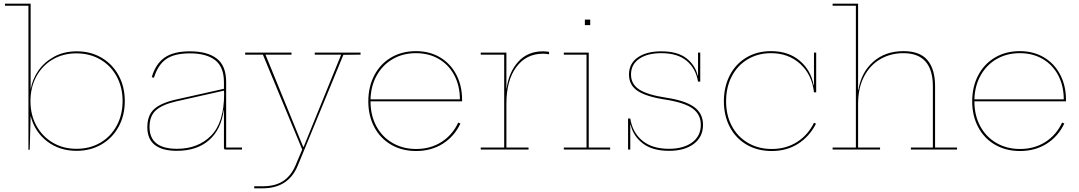

<svg xmlns="http://www.w3.org/2000/svg" viewBox="-20 -810 5845 1040"><path d="M656 -262Q656 -185 622.5 -123.5Q589 -62 529.5 -27.5Q470 7 395 7Q302 7 235 -44.5Q168 -96 146 -182L141 1H134V-779H7V-790H146V-329H147Q155 -379 186.5 -425.5Q218 -472 271.5 -502Q325 -532 396 -532Q471 -532 530 -497.5Q589 -463 622.5 -401.5Q656 -340 656 -262ZM644 -263Q644 -337 612 -396Q580 -455 523 -488Q466 -521 394 -521Q322 -521 265.5 -488Q209 -455 177 -396Q145 -337 145 -262Q145 -188 177 -129.5Q209 -71 265.5 -37.5Q322 -4 394 -4Q467 -4 523.5 -37Q580 -70 612 -129Q644 -188 644 -263Z M1291 -11V0H1201Q1193 0 1193 -9V-215H1192Q1178 -108 1112 -50.5Q1046 7 938 7Q859 7 818.5 -25Q778 -57 778 -121Q778 -186 815.5 -219.5Q853 -253 934 -271L1193 -329V-364Q1193 -448 1145 -484.5Q1097 -521 1009 -521Q924 -521 879.5 -489.5Q835 -458 814 -389L802 -392Q823 -464 871.5 -498Q920 -532 1009 -532Q1103 -532 1154 -493Q1205 -454 1205 -365V-11ZM1194 -302 1193 -319 935 -261Q860 -244 825 -213Q790 -182 790 -122Q790 -4 939 -4Q1053 -4 1123.5 -75.5Q1194 -147 1194 -302Z M1933 -525V-514L1840 -513L1593 87Q1542 210 1403 210H1357V199H1403Q1471 199 1514 170.5Q1557 142 1581 85L1617 0L1404 -514H1308V-525H1559V-514H1418L1622 -15H1625L1828 -514H1685V-525Z M2483 -270V-261H1987Q1987 -186 2018 -127.5Q2049 -69 2105.5 -36Q2162 -3 2234 -3Q2312 -3 2371.5 -41Q2431 -79 2462 -146L2474 -141Q2441 -71 2378.5 -31.5Q2316 8 2234 8Q2158 8 2099 -26Q2040 -60 2007.5 -121.5Q1975 -183 1975 -261Q1975 -340 2007.5 -402Q2040 -464 2098.5 -498.5Q2157 -533 2233 -533Q2307 -533 2363.5 -499.5Q2420 -466 2451.5 -406Q2483 -346 2483 -270ZM1987 -272H2471Q2471 -345 2441 -402Q2411 -459 2357 -490.5Q2303 -522 2233 -522Q2163 -522 2108 -490.5Q2053 -459 2021 -402Q1989 -345 1987 -272Z M2954 -529V-516Q2939 -519 2921 -519Q2830 -519 2776.5 -446.5Q2723 -374 2723 -248V-11H2843V0H2584V-11H2711V-514H2584V-525H2723V-330H2724Q2736 -419 2787 -475.5Q2838 -532 2921 -532Q2938 -532 2954 -529Z M3285 -11V0H3034V-11H3157V-514H3034V-525H3169V-11ZM3177 -704V-674H3148V-704Z M3788 -134Q3788 -68 3738 -30.5Q3688 7 3604 7Q3514 7 3462 -33Q3410 -73 3396 -134H3394V0H3382V-168H3394Q3406 -92 3459.5 -48Q3513 -4 3603 -4Q3682 -4 3729 -38.5Q3776 -73 3776 -134Q3776 -190 3732 -222Q3688 -254 3587 -270Q3481 -286 3434 -317.5Q3387 -349 3387 -406Q3387 -466 3434.5 -499Q3482 -532 3562 -532Q3650 -532 3698 -494.5Q3746 -457 3759 -401H3761V-525H3773V-368H3761Q3749 -439 3699.5 -480.5Q3650 -522 3562 -522Q3487 -522 3442.5 -491.5Q3398 -461 3398 -406Q3398 -354 3443 -325Q3488 -296 3588 -281Q3693 -265 3740.5 -230Q3788 -195 3788 -134Z M3913 -261Q3913 -186 3944 -127.5Q3975 -69 4031.5 -36Q4088 -3 4160 -3Q4238 -3 4297.5 -41Q4357 -79 4389 -145L4400 -140Q4365 -71 4303.5 -31.5Q4242 8 4160 8Q4084 8 4025 -26Q3966 -60 3933.5 -121.5Q3901 -183 3901 -261Q3901 -340 3933 -402Q3965 -464 4023 -498.5Q4081 -533 4156 -533Q4251 -533 4312 -481Q4373 -429 4387 -349H4389V-525H4401V-310H4389Q4378 -406 4314.5 -464Q4251 -522 4156 -522Q4085 -522 4029.5 -488.5Q3974 -455 3943.5 -396Q3913 -337 3913 -261Z M5164 -11V0H4914V-11H5033V-342Q5033 -522 4873 -522Q4805 -522 4749 -490Q4693 -458 4660.5 -396Q4628 -334 4628 -247V-11H4747V0H4490V-11H4616V-779H4490V-790H4628V-324H4630Q4645 -418 4710 -475.5Q4775 -533 4874 -533Q4963 -533 5004 -484Q5045 -435 5045 -343V-11Z M5754 -270V-261H5258Q5258 -186 5289 -127.5Q5320 -69 5376.5 -36Q5433 -3 5505 -3Q5583 -3 5642.5 -41Q5702 -79 5733 -146L5745 -141Q5712 -71 5649.5 -31.5Q5587 8 5505 8Q5429 8 5370 -26Q5311 -60 5278.5 -121.5Q5246 -183 5246 -261Q5246 -340 5278.5 -402Q5311 -464 5369.5 -498.5Q5428 -533 5504 -533Q5578 -533 5634.5 -499.5Q5691 -466 5722.5 -406Q5754 -346 5754 -270ZM5258 -272H5742Q5742 -345 5712 -402Q5682 -459 5628 -490.5Q5574 -522 5504 -522Q5434 -522 5379 -490.5Q5324 -459 5292 -402Q5260 -345 5258 -272Z"/></svg>

Font: Hepta Slab Thin
Style: Regular
Weight: 250
Designer: Michael LaGattuta
Foundry: Michael LaGattuta
Version: Version 1.100; ttfautohint (v1.8) -l 8 -r 50 -G 200 -x 14 -D